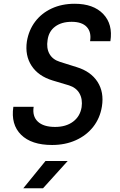

<svg xmlns="http://www.w3.org/2000/svg" viewBox="-20 -761 640 1021"><path d="M257 10Q147 10 92 -44.5Q37 -99 51 -193H159Q151 -143 181 -114.5Q211 -86 273 -86Q331 -86 368.5 -114Q406 -142 414 -191Q420 -234 402.5 -264.5Q385 -295 347 -307L260 -333Q184 -356 148 -411Q112 -466 123 -541Q133 -601 167 -646Q201 -691 255 -716Q309 -741 377 -741Q477 -741 529 -686.5Q581 -632 567 -542H459Q467 -590 441.5 -617.5Q416 -645 361 -645Q307 -645 273 -619.5Q239 -594 233 -548Q226 -505 243 -474.5Q260 -444 299 -432L388 -404Q463 -381 498.5 -326Q534 -271 522 -195Q512 -133 476 -87Q440 -41 383.5 -15.5Q327 10 257 10ZM104 240 222 95H340L209 240Z"/></svg>

Font: NKDuy Mono SemiBold
Style: Italic
Weight: 600
Italic angle: -9°
Monospace: yes
Designer: NKDuy
Foundry: NKDuy
Version: Version 2.251; ttfautohint (v1.8.4.7-5d5b)